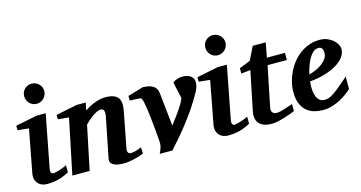

<svg xmlns="http://www.w3.org/2000/svg" viewBox="-79 -1079 2688 1430"><g transform="rotate(-15 1265.5 -364.0)"><path d="M308.1 -32.2Q263.2 -7.8 222.7 2.2Q182.1 12.2 139.2 12.2Q111.8 12.2 93 2.9Q74.2 -6.3 63.5 -21Q52.7 -35.6 49.3 -54Q45.9 -72.3 49.8 -90.8L112.8 -422.9L26.9 -432.1V-466.8L191.9 -500H262.2L185.1 -99.1Q183.1 -90.3 182.6 -82Q182.1 -73.7 183.8 -67.4Q185.5 -61 190.4 -57.1Q195.3 -53.2 204.1 -53.2Q208 -53.2 219.5 -55.7Q231 -58.1 246.1 -62.5Q261.2 -66.9 277.6 -73.2Q293.9 -79.6 308.1 -86.9ZM294.9 -663.1Q294.9 -647 288.8 -632.8Q282.7 -618.7 272 -607.9Q261.2 -597.2 247.1 -591.1Q232.9 -585 216.8 -585Q200.7 -585 186.8 -591.1Q172.9 -597.2 162.4 -607.9Q151.9 -618.7 146 -632.8Q140.1 -647 140.1 -663.1Q140.1 -679.2 146 -693.4Q151.9 -707.5 162.4 -717.8Q172.9 -728 186.8 -734.1Q200.7 -740.2 216.8 -740.2Q232.9 -740.2 247.1 -734.1Q261.2 -728 272 -717.8Q282.7 -707.5 288.8 -693.4Q294.9 -679.2 294.9 -663.1Z M884.3 -22.9Q871.1 -16.6 851.6 -10.3Q832 -3.9 810.3 1Q788.6 5.9 766.8 9Q745.1 12.2 728 12.2Q711.4 12.2 692.1 9.8Q672.9 7.3 657 0.5Q641.1 -6.3 632.1 -18.6Q623 -30.8 627 -50.8L688 -356Q691.9 -374 691.7 -386.5Q691.4 -398.9 687.7 -406.7Q684.1 -414.6 678 -417.7Q671.9 -420.9 664.1 -420.9Q652.3 -420.9 637.2 -414.1Q622.1 -407.2 605.2 -396Q588.4 -384.8 571 -369.9Q553.7 -355 538.1 -338.9L467.3 0H334L421.9 -424.8L337.9 -433.1V-466.8L502 -500H571.3L559.1 -441.9Q577.1 -454.1 597.4 -464.8Q617.7 -475.6 638.4 -483.4Q659.2 -491.2 679.9 -495.6Q700.7 -500 720.2 -500Q757.3 -500 781.5 -491.5Q805.7 -482.9 818.1 -466.3Q830.6 -449.7 832.8 -425.3Q835 -400.9 829.1 -369.1L774.9 -87.9Q772.5 -75.7 774.7 -68.1Q776.9 -60.5 781 -56.2Q785.2 -51.8 790 -50.3Q794.9 -48.8 798.8 -48.8Q814.5 -48.8 836.9 -54.9Q859.4 -61 881.8 -70.8Z M1402.3 -436Q1402.3 -423.3 1399.9 -411.6Q1397.5 -399.9 1394 -390.1Q1390.6 -380.4 1386.7 -372.8Q1382.8 -365.2 1380.4 -360.8Q1346.7 -299.3 1308.1 -243.4Q1269.5 -187.5 1231.7 -139.6Q1193.8 -91.8 1160.2 -53.2Q1126.5 -14.6 1102.1 12.2H1004.4Q1017.1 -13.7 1022.7 -33Q1028.3 -52.2 1027.3 -68.8Q1027.3 -70.3 1026.4 -83.7Q1025.4 -97.2 1023.7 -118.2Q1022 -139.2 1019.5 -166.3Q1017.1 -193.4 1014.2 -222.2Q1011.2 -251 1007.8 -280.3Q1004.4 -309.6 1000.7 -334.7Q997.1 -359.9 993.2 -379.6Q989.3 -399.4 985.4 -409.2Q982.9 -414.6 981.2 -418Q979.5 -421.4 977.1 -423.1Q974.6 -424.8 970.7 -425.3Q966.8 -425.8 960 -425.8Q949.7 -426.3 938.5 -427.2Q928.7 -427.7 916.3 -428.2Q903.8 -428.7 891.1 -429.2V-464.8L1010.3 -500Q1062 -499 1090.1 -481Q1118.2 -462.9 1122.1 -424.8L1149.4 -167Q1167.5 -191.9 1184.8 -214.1Q1202.1 -236.3 1217.3 -258.1Q1232.4 -279.8 1245.4 -301.8Q1258.3 -323.7 1268.1 -347.2L1240.2 -474.1Q1252.9 -486.3 1274.4 -493.2Q1295.9 -500 1319.3 -500Q1336.9 -500 1352.1 -495.6Q1367.2 -491.2 1378.4 -482.7Q1389.6 -474.1 1396 -462.4Q1402.3 -450.7 1402.3 -436Z M1705.1 -32.2Q1660.2 -7.8 1619.6 2.2Q1579.1 12.2 1536.1 12.2Q1508.8 12.2 1490 2.9Q1471.2 -6.3 1460.4 -21Q1449.7 -35.6 1446.3 -54Q1442.9 -72.3 1446.8 -90.8L1509.8 -422.9L1423.8 -432.1V-466.8L1588.9 -500H1659.2L1582 -99.1Q1580.1 -90.3 1579.6 -82Q1579.1 -73.7 1580.8 -67.4Q1582.5 -61 1587.4 -57.1Q1592.3 -53.2 1601.1 -53.2Q1605 -53.2 1616.5 -55.7Q1627.9 -58.1 1643.1 -62.5Q1658.2 -66.9 1674.6 -73.2Q1690.9 -79.6 1705.1 -86.9ZM1691.9 -663.1Q1691.9 -647 1685.8 -632.8Q1679.7 -618.7 1668.9 -607.9Q1658.2 -597.2 1644 -591.1Q1629.9 -585 1613.8 -585Q1597.7 -585 1583.7 -591.1Q1569.8 -597.2 1559.3 -607.9Q1548.8 -618.7 1543 -632.8Q1537.1 -647 1537.1 -663.1Q1537.1 -679.2 1543 -693.4Q1548.8 -707.5 1559.3 -717.8Q1569.8 -728 1583.7 -734.1Q1597.7 -740.2 1613.8 -740.2Q1629.9 -740.2 1644 -734.1Q1658.2 -728 1668.9 -717.8Q1679.7 -707.5 1685.8 -693.4Q1691.9 -679.2 1691.9 -663.1Z M1951.2 -418 1888.2 -108.9Q1882.8 -85.4 1893.3 -71.3Q1903.8 -57.1 1927.2 -57.1Q1939 -57.1 1955.3 -61Q1971.7 -64.9 1989.3 -70.3Q2006.8 -75.7 2023.4 -81.8Q2040 -87.9 2052.2 -91.8V-37.1Q2043.9 -33.2 2022.9 -25.1Q2002 -17.1 1975.1 -8.8Q1948.2 -0.5 1919.4 5.9Q1890.6 12.2 1867.2 12.2Q1838.4 12.2 1816.9 5.4Q1795.4 -1.5 1781.2 -13.4Q1767.1 -25.4 1760 -42Q1752.9 -58.6 1752.9 -78.1Q1752.9 -87.9 1753.7 -97.7Q1754.4 -107.4 1756.8 -118.2L1817.9 -416L1746.1 -408.2V-449.2L1831.1 -482.9L1881.8 -585.9H1981.9L1960.9 -473.1H2100.1V-418Z M2384.3 -396Q2384.3 -404.8 2383.1 -413.3Q2381.8 -421.9 2378.2 -428.7Q2374.5 -435.5 2367.4 -439.7Q2360.4 -443.8 2349.1 -443.8Q2325.7 -443.8 2307.4 -427.2Q2289.1 -410.6 2274.9 -385Q2260.7 -359.4 2250.5 -328.9Q2240.2 -298.3 2233.4 -271Q2259.3 -276.9 2286.1 -288.6Q2313 -300.3 2334.7 -316.7Q2356.4 -333 2370.4 -353Q2384.3 -373 2384.3 -396ZM2514.2 -395Q2514.2 -368.7 2502.2 -346.2Q2490.2 -323.7 2469.2 -305.2Q2448.2 -286.6 2420.2 -271.7Q2392.1 -256.8 2360.1 -246.1Q2328.1 -235.4 2293.7 -228.5Q2259.3 -221.7 2226.1 -219.2Q2225.1 -210 2224.1 -198.2Q2223.1 -186.5 2223.1 -178.2Q2223.1 -152.3 2227.1 -130.4Q2231 -108.4 2239.7 -92.3Q2248.5 -76.2 2262.9 -67.1Q2277.3 -58.1 2298.3 -58.1Q2314.5 -58.1 2331.1 -64.5Q2347.7 -70.8 2369.6 -85.7Q2391.6 -100.6 2420.9 -125Q2450.2 -149.4 2491.2 -185.1V-89.8Q2476.6 -75.7 2453.1 -57.9Q2429.7 -40 2399.9 -24.4Q2370.1 -8.8 2335.9 1.7Q2301.8 12.2 2265.1 12.2Q2232.4 12.2 2200.2 3.9Q2168 -4.4 2142.3 -25.4Q2116.7 -46.4 2100.6 -82.3Q2084.5 -118.2 2084.5 -173.8Q2084.5 -211.9 2094 -251Q2103.5 -290 2121.1 -326.2Q2138.7 -362.3 2164.1 -394Q2189.5 -425.8 2221.4 -449.2Q2253.4 -472.7 2291.5 -486.3Q2329.6 -500 2372.1 -500Q2408.7 -500 2435.5 -487.8Q2462.4 -475.6 2480 -458.7Q2497.6 -441.9 2505.9 -424.1Q2514.2 -406.2 2514.2 -395Z"/></g></svg>

Font: Charis SIL Viet
Style: Bold Italic
Weight: 700
Italic angle: -11°
Foundry: SIL International
Version: Version 5.000